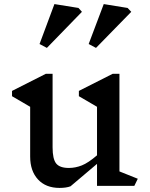

<svg xmlns="http://www.w3.org/2000/svg" viewBox="-20 -912 735 942"><path d="M639 0H456V-108L326 2Q305 10 272 10Q205 10 166.5 -31.5Q128 -73 128 -144V-388L39 -440V-466L205 -550H238V-189Q238 -132 255.5 -110Q273 -88 318 -88Q350 -88 381.5 -100.5Q413 -113 456 -150V-388L367 -440V-466L533 -550H566V-71L656 -35ZM382 -854 210 -677 174 -696 247 -892 365 -873ZM624 -854 451 -677 415 -696 489 -892 606 -873Z"/></svg>

Font: Inknut Antiqua Light
Style: Regular
Weight: 300
Designer: Claus Eggers Sørensen
Foundry: Claus Eggers Sørensen
Version: Version 1.003; ttfautohint (v1.8.2) -l 8 -r 50 -G 200 -x 14 